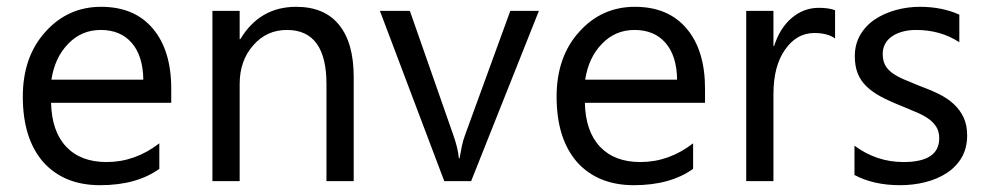

<svg xmlns="http://www.w3.org/2000/svg" viewBox="-20 -532 2903 564"><path d="M483 -230H130Q132 -146 174.5 -101Q217 -56 293 -56Q377 -56 448 -111V-36Q381 12 274 12Q168 12 107 -56Q47 -125 47 -248Q47 -365 113 -438Q179 -512 277 -512Q375 -512 429 -448Q483 -384 483 -272ZM401 -298Q400 -368 367 -406Q334 -444 276 -444Q219 -444 180 -403Q141 -363 131 -298Z M1019 0H939V-285Q939 -444 823 -444Q763 -444 724 -399Q684 -354 684 -285V0H604V-500H684V-417H686Q743 -512 850 -512Q933 -512 976 -459Q1019 -406 1019 -306Z M1563 -500 1364 0H1285L1096 -500H1184L1311 -137Q1325 -98 1328 -67H1330Q1333 -85 1336.5 -102Q1340 -119 1346 -135L1479 -500Z M2051 -230H1698Q1700 -146 1742.5 -101Q1785 -56 1861 -56Q1945 -56 2016 -111V-36Q1949 12 1842 12Q1736 12 1675 -56Q1615 -125 1615 -248Q1615 -365 1681 -438Q1747 -512 1845 -512Q1943 -512 1997 -448Q2051 -384 2051 -272ZM1969 -298Q1968 -368 1935 -406Q1902 -444 1844 -444Q1787 -444 1748 -403Q1709 -363 1699 -298Z M2433 -419Q2411 -435 2372 -435Q2320 -435 2286 -386Q2252 -338 2252 -255V0H2172V-500H2252V-397H2254Q2271 -450 2306 -479.5Q2341 -509 2385 -509Q2415 -509 2433 -502Z M2490 -18V-104Q2555 -56 2634 -56Q2739 -56 2739 -126Q2739 -146 2730 -160Q2721 -174 2705.5 -184.5Q2690 -195 2669 -203.5Q2648 -212 2625 -222Q2592 -235 2567 -248.5Q2542 -262 2525 -278.5Q2508 -295 2499.5 -316.5Q2491 -338 2491 -367Q2491 -402 2507 -429.5Q2523 -457 2550 -475Q2577 -493 2611.5 -502.5Q2646 -512 2682 -512Q2747 -512 2798 -489V-408Q2743 -444 2671 -444Q2649 -444 2631 -439Q2613 -434 2600 -425Q2587 -416 2580 -403Q2573 -390 2573 -374Q2573 -354 2580 -341Q2587 -328 2600.5 -318Q2614 -308 2633.5 -299.5Q2653 -291 2678 -281Q2711 -269 2737.5 -256Q2764 -243 2782.5 -225.5Q2801 -208 2811 -186Q2821 -164 2821 -134Q2821 -97 2805 -69.5Q2789 -42 2761.5 -24Q2734 -6 2698.5 3Q2663 12 2624 12Q2546 12 2490 -18Z"/></svg>

Font: A_ThatdaokhamC
Style: Regular
Weight: 400
Designer: Rangsiwut Chaisin
Foundry: Rangsiwut Chaisin
Version: Version 1.000